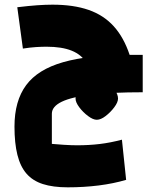

<svg xmlns="http://www.w3.org/2000/svg" viewBox="-20 -505 631 822"><path d="M270 297Q207 297 163.5 283Q120 269 93.5 238.5Q67 208 54.5 158Q42 108 42 37Q42 -73 92 -140.5Q142 -208 251 -239Q360 -270 535 -270L591 -110Q460 -110 373.5 -100Q287 -90 244.5 -69.5Q202 -49 202 -18V111Q221 113 254 115Q287 117 310 117Q361 117 407 111.5Q453 106 502 93L520 265Q466 281 402.5 289Q339 297 270 297ZM591 -110Q494 -110 436.5 -140Q379 -170 350 -236Q329 -271 287 -288Q245 -305 179 -305Q159 -305 134.5 -303.5Q110 -302 78 -297L54 -474Q104 -480 139.5 -482.5Q175 -485 205 -485Q295 -485 359.5 -462.5Q424 -440 467 -392.5Q510 -345 535 -270H591ZM394.3 7.8Q378.3 7.8 356.9 -8.3Q335.5 -24.3 319.4 -45.7Q303.4 -67.1 303.4 -83.2Q303.4 -101.3 318.9 -122.2Q334.4 -143.1 355.8 -158.6Q377.2 -174.1 394.3 -174.1Q412.5 -174.1 433.4 -158.6Q454.3 -143.1 469.8 -122.2Q485.3 -101.3 485.3 -83.2Q485.3 -67.1 469.2 -45.7Q453.2 -24.3 432.3 -8.3Q411.5 7.8 394.3 7.8Z"/></svg>

Font: Changa ExtraLight ExtraBold
Style: Regular
Weight: 800
Version: Version 3.002; ttfautohint (v1.8.2)